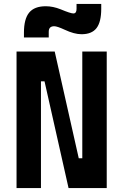

<svg xmlns="http://www.w3.org/2000/svg" viewBox="-20 -955 626 975"><path d="M64 0V-693.4H257.8L379.9 -151.4H397.9V-693.4H522V0H328.1L206.1 -542H188V0ZM101.6 -764.6V-789.1Q101.6 -858.9 128.2 -891.1Q154.8 -923.3 212.4 -923.3Q249 -923.3 288.1 -907.7Q338.4 -886.7 352.5 -886.7Q368.7 -886.7 368.7 -909.7V-935.1H494.1V-910.6Q494.1 -843.3 470.2 -812.3Q446.3 -781.2 394 -781.2Q356.9 -781.2 308.1 -804.2Q270 -821.8 255.4 -821.8Q227.5 -821.8 227.5 -793.9V-764.6Z"/></svg>

Font: Caskaydia Cove
Style: Bold
Weight: 700
Monospace: yes
Designer: Aaron Bell
Foundry: Saja Typeworks
Version: Version 4.300; ttfautohint (v1.8.3)